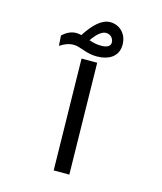

<svg xmlns="http://www.w3.org/2000/svg" viewBox="-118 -886 822 972"><g transform="rotate(15 293.0 -399.5)"><path d="M255.9 0H337.9L327.6 -583.5H245.6ZM314.9 -613.8C379.4 -613.8 428.2 -642.1 428.2 -704.6C428.2 -760.7 389.2 -799.3 338.9 -799.3C295.4 -799.3 253.9 -760.7 213.9 -698.2C204.6 -700.2 195.8 -701.7 186 -701.7C158.7 -701.7 133.3 -687.5 114.7 -669.4L118.2 -616.2C143.1 -631.3 162.6 -640.6 190.4 -640.6C224.6 -640.6 260.7 -613.8 314.9 -613.8ZM260.7 -683.6C285.6 -720.2 310.1 -741.2 332.5 -741.2C356.4 -741.2 372.6 -722.2 372.6 -701.7C372.6 -682.6 357.4 -671.9 323.2 -671.9C299.3 -671.9 279.3 -677.2 260.7 -683.6Z"/></g></svg>

Font: Cascadia Code SemiLight
Style: Regular
Weight: 350
Monospace: yes
Designer: Aaron Bell
Foundry: Saja Typeworks
Version: Version 2404.023